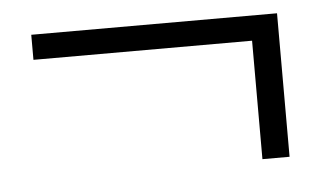

<svg xmlns="http://www.w3.org/2000/svg" viewBox="-32 -433 599 358"><g transform="rotate(-5 267.0 -254.5)"><path d="M446.3 -120.1V-341.8H37.1V-388.7H497.1V-120.1Z"/></g></svg>

Font: Taipei Sans TC Beta Light
Style: Regular
Weight: 300
Designer: JT Foundry
Foundry: JT Foundry
Version: Version 1.000